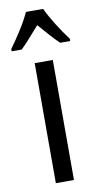

<svg xmlns="http://www.w3.org/2000/svg" viewBox="-114 -806 437 846"><g transform="rotate(-10 105.0 -383.0)"><path d="M146 0H65V-537H146ZM143 -766Q159 -732 185 -690.5Q211 -649 236 -616V-606H191Q170 -626 149 -650Q128 -674 105 -700Q82 -674 59.5 -648.5Q37 -623 19 -606H-26V-616Q1 -653 26.5 -693.5Q52 -734 66 -766Z"/></g></svg>

Font: Noto Sans Ethiopic ExtraCondensed
Style: Regular
Weight: 400
Width: 2
Designer: Monotype Design Team
Foundry: Monotype Imaging Inc.
Version: Version 2.102; ttfautohint (v1.8.4.7-5d5b)